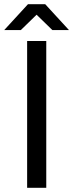

<svg xmlns="http://www.w3.org/2000/svg" viewBox="-32 -893 348 913"><path d="M188 -698V0H97V-698ZM183 -873 296 -750H217L142 -823L67 -750H-12L101 -873Z"/></svg>

Font: Varela
Style: Regular
Weight: 400
Designer: Joe Prince
Foundry: Joe Prince
Version: Version 1.000